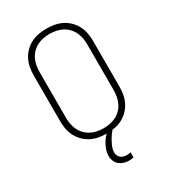

<svg xmlns="http://www.w3.org/2000/svg" viewBox="-229 -856 1057 1191"><g transform="rotate(-30 300.0 -260.0)"><path d="M300 8Q271 8 243 3Q215 -2 189.5 -15Q164 -28 143.5 -48.5Q123 -69 110 -94.5Q97 -120 92 -148Q87 -176 87 -205V-530Q87 -559 92 -587Q97 -615 110 -640.5Q123 -666 143.5 -686.5Q164 -707 189.5 -720Q215 -733 243 -738Q271 -743 300 -743Q329 -743 357 -738Q385 -733 410.5 -720Q436 -707 456.5 -686.5Q477 -666 490 -640.5Q503 -615 508 -587Q513 -559 513 -530V-205Q513 -176 508 -148Q503 -120 490 -94.5Q477 -69 456.5 -48.5Q436 -28 410.5 -15Q385 -2 357 3Q329 8 300 8ZM300 -30Q323 -30 346 -34.5Q369 -39 389.5 -49.5Q410 -60 426.5 -77Q443 -94 453 -115Q463 -136 467 -159Q471 -182 471 -205V-530Q471 -553 467 -576Q463 -599 453 -620Q443 -641 426.5 -658Q410 -675 389.5 -685.5Q369 -696 346 -700.5Q323 -705 300 -705Q277 -705 254 -700.5Q231 -696 210.5 -685.5Q190 -675 173.5 -658Q157 -641 147 -620Q137 -599 133 -576Q129 -553 129 -530V-205Q129 -182 133 -159Q137 -136 147 -115Q157 -94 173.5 -77Q190 -60 210.5 -49.5Q231 -39 254 -34.5Q277 -30 300 -30ZM336 223Q318 223 300 217.5Q282 212 268 200.5Q254 189 246.5 171.5Q239 154 239 136Q239 115 245.5 95Q252 75 262 56.5Q272 38 285.5 22Q299 6 314 -8H346V0Q334 14 323 29.5Q312 45 303 62Q294 79 287 96.5Q280 114 280 133Q280 144 285 155Q290 166 298.5 173Q307 180 318 183Q329 186 341 186Q348 186 355 185Q362 184 369 182V219Q361 221 352.5 222Q344 223 336 223Z"/></g></svg>

Font: Iosevka Extralight Extended
Style: Regular
Weight: 200
Width: 7
Monospace: yes
Designer: Belleve Invis
Foundry: Belleve Invis
Version: Version 32.5.0; ttfautohint (v1.8.4)